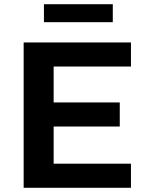

<svg xmlns="http://www.w3.org/2000/svg" viewBox="-20 -889 700 909"><path d="M92 0V-688H600V-574H234V-404H547V-290H234V-114H600V0ZM188 -784V-869H514V-784Z"/></svg>

Font: Saira SemiExpanded SemiBold
Style: Regular
Weight: 600
Width: 6
Designer: Hector Gatti with collaboration of the Omnibus-Type team
Foundry: Omnibus-Type
Version: Version 1.101